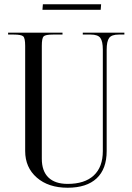

<svg xmlns="http://www.w3.org/2000/svg" viewBox="-20 -872 620 900"><path d="M452 -826H179L181 -852H454ZM18 -719H273V-710H229Q193 -710 184.5 -701.5Q176 -693 176 -657V-128Q176 -70 207 -40Q238 -10 297 -10Q377 -10 419.5 -49.5Q462 -89 462 -164V-639Q462 -678 450.5 -694Q439 -710 405 -710H368V-719H563V-710H537Q503 -710 491.5 -694Q480 -678 480 -639V-164Q480 -80 433 -36Q386 8 297 8Q207 8 152.5 -39.5Q98 -87 98 -164V-657Q98 -693 89 -701.5Q80 -710 44 -710H18Z"/></svg>

Font: FoglihtenNo06
Style: Regular
Weight: 500
Designer: gluk (gluksza@wp.pl)
Foundry: gluk (gluksza@wp.pl)
Version: Version 0.76